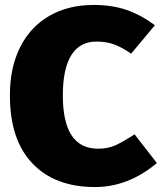

<svg xmlns="http://www.w3.org/2000/svg" viewBox="-20 -736 654 776"><path d="M606 -634 510 -519Q474 -544 442.5 -556Q411 -568 370 -568Q303 -568 268.5 -513.5Q234 -459 234 -350Q234 -135 376 -135Q416 -135 446 -148.5Q476 -162 524 -193L614 -77Q498 20 364 20Q202 20 111 -75.5Q20 -171 20 -350Q20 -464 62 -546.5Q104 -629 180.5 -672.5Q257 -716 358 -716Q434 -716 492.5 -695.5Q551 -675 606 -634Z"/></svg>

Font: FiraGO Heavy
Style: Regular
Weight: 900
Designer: bBox Type
Foundry: bBox Type GmbH
Version: Version 1.001